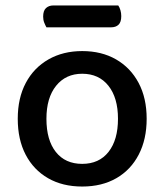

<svg xmlns="http://www.w3.org/2000/svg" viewBox="-20 -669 601 703"><path d="M517 -234Q517 -159 488 -103Q459 -47 406 -16.5Q353 14 281 14Q209 14 156 -16.5Q103 -47 74 -102.5Q45 -158 45 -234Q45 -310 74.5 -365.5Q104 -421 157.5 -451.5Q211 -482 281 -482Q352 -482 405 -451.5Q458 -421 487.5 -365.5Q517 -310 517 -234ZM281 -399Q221 -399 185.5 -355Q150 -311 150 -234Q150 -156 184.5 -112.5Q219 -69 281 -69Q343 -69 377.5 -113Q412 -157 412 -234Q412 -311 377 -355Q342 -399 281 -399ZM387 -569H150Q146 -576 142 -586Q138 -596 138 -608Q138 -630 148.5 -639.5Q159 -649 175 -649H413Q418 -642 421 -631.5Q424 -621 424 -610Q424 -588 414 -578.5Q404 -569 387 -569Z"/></svg>

Font: Baloo Bhaijaan 2 Medium
Style: Regular
Weight: 500
Designer: Sanskriti Dholi, Noopur Datye and Ek Type
Foundry: Ek Type
Version: Version 1.701